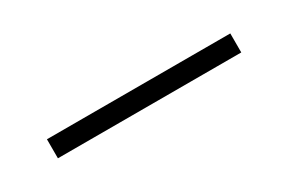

<svg xmlns="http://www.w3.org/2000/svg" viewBox="-3 -461 511 341"><g transform="rotate(-30 252.5 -290.5)"><path d="M65 -271V-310H441V-271Z"/></g></svg>

Font: DM Sans 36pt ExtraLight
Style: Regular
Weight: 250
Designer: Colophon Foundry, Jonny Pinhorn
Foundry: Colophon Foundry
Version: Version 4.004;gftools[0.9.30]